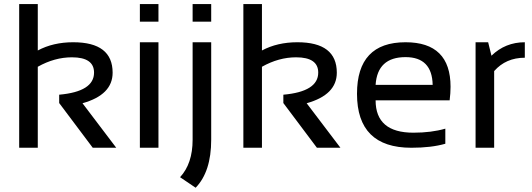

<svg xmlns="http://www.w3.org/2000/svg" viewBox="-20 -718 2587 933"><path d="M73.2 0V-698.2H163.6V-472.7Q238.3 -512.7 335.9 -512.7Q527.3 -512.7 527.3 -364.7Q527.3 -257.3 380.9 -216.3L544.9 0H430.7L267.6 -217.3V-257.8Q437 -272.9 437 -365.2Q437 -439.5 329.6 -439.5Q245.1 -439.5 163.6 -393.6V0Z M750 -512.7V0H659.7V-512.7ZM750 -698.2V-612.8H659.7V-698.2Z M1006.3 -512.7V-39.1Q1006.3 116.2 930.7 194.3L855 143.1Q916 77.1 916 -39.1V-512.7ZM1006.3 -698.2V-612.8H916V-698.2Z M1162.6 0V-698.2H1252.9V-472.7Q1327.6 -512.7 1425.3 -512.7Q1616.7 -512.7 1616.7 -364.7Q1616.7 -257.3 1470.2 -216.3L1634.3 0H1520L1356.9 -217.3V-257.8Q1526.4 -272.9 1526.4 -365.2Q1526.4 -439.5 1418.9 -439.5Q1334.5 -439.5 1252.9 -393.6V0Z M1950.7 -512.7Q2169.4 -512.7 2169.4 -296.4Q2169.4 -265.6 2165 -230.5H1805.2Q1805.2 -73.2 1988.8 -73.2Q2076.2 -73.2 2144 -92.8V-19.5Q2076.2 0 1979 0Q1714.8 0 1714.8 -262.2Q1714.8 -512.7 1950.7 -512.7ZM1805.2 -305.7H2082.5Q2079.6 -440.4 1950.7 -440.4Q1814 -440.4 1805.2 -305.7Z M2291 0V-512.7H2352.1L2368.2 -447.3Q2435.5 -512.7 2530.3 -512.7V-437.5Q2438.5 -437.5 2381.3 -372.6V0Z"/></svg>

Font: Voltera
Style: Regular
Weight: 400
Designer: Bernd Montag
Version: Version 1.301